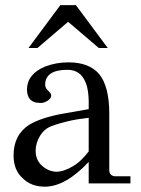

<svg xmlns="http://www.w3.org/2000/svg" viewBox="-20 -703 539 736"><path d="M393.1 -518.9H358.9L241.1 -619.4L123.4 -518.9H89.1L211.4 -683.4H270.9ZM480 0H320V-82.3Q230.9 12.6 152 12.6Q99.4 12.6 67.4 -19.4Q32 -50.3 32 -107.4Q32 -186.3 92.6 -225.1Q139.4 -252.6 221.7 -267.4L320 -284.6Q322.3 -355.4 307.4 -388.6Q288 -435.4 238.9 -435.4Q154.3 -435.4 153.1 -379.4Q153.1 -365.7 163.4 -356.6Q173.7 -347.4 176 -340.6Q177.1 -332.6 172.6 -326.3Q168 -320 161.1 -316Q154.3 -312 146.9 -309.7Q139.4 -307.4 132.6 -308.6Q83.4 -308.6 83.4 -361.1Q84.6 -419.4 153.1 -448Q195.4 -464 242.3 -464Q321.1 -464 360 -419.4Q398.9 -371.4 398.9 -267.4V-50.3Q398.9 -38.9 405.7 -33.1Q412.6 -27.4 421.7 -27.4H480ZM320 -122.3V-251.4Q277.7 -246.9 242.9 -238.9Q208 -230.9 177.1 -219.4Q149.7 -209.1 133.1 -181.7Q116.6 -154.3 116.6 -124.6Q116.6 -90.3 140 -68.6Q163.4 -46.9 194.3 -44.6Q210.3 -44.6 226.9 -50.3Q243.4 -56 260.6 -66.3Q277.7 -76.6 292.6 -91.4Q307.4 -106.3 320 -122.3Z"/></svg>

Font: t
Style: Regular
Weight: 400
Designer: Takis Katsoulidis and George D. Matthiopoulos
Foundry: Takis Katsoulidis and George D. Matthiopoulos
Version: Version 1.0 ; ttfautohint (v1.8.1)